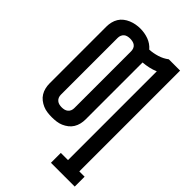

<svg xmlns="http://www.w3.org/2000/svg" viewBox="-276 -846 1153 1153"><g transform="rotate(45 300.0 -270.0)"><path d="M393 205V121H454V-633Q431 -623 406 -617.5Q381 -612 356 -610Q356 -610 356 -609.5Q356 -609 356 -609V-126Q356 -107 351.5 -88Q347 -69 337 -52.5Q327 -36 311.5 -24Q296 -12 278.5 -4.5Q261 3 241.5 5.5Q222 8 203 8Q184 8 164.5 5.5Q145 3 127.5 -4.5Q110 -12 94.5 -24Q79 -36 69 -52.5Q59 -69 54.5 -88Q50 -107 50 -126V-609Q50 -628 54.5 -647Q59 -666 69 -682.5Q79 -699 94.5 -711Q110 -723 128 -730.5Q146 -738 165 -741.5Q184 -745 203 -745Q221 -745 238.5 -742Q256 -739 272.5 -733Q289 -727 303.5 -717Q318 -707 330 -693Q363 -695 395.5 -705Q428 -715 454 -735H550V121H595V205ZM203 -76Q214 -76 224.5 -78.5Q235 -81 243.5 -88Q252 -95 256 -105Q260 -115 260 -126V-609Q260 -620 256 -630.5Q252 -641 243.5 -647.5Q235 -654 224 -656.5Q213 -659 202 -659Q192 -659 181 -656.5Q170 -654 162 -647Q154 -640 150 -630Q146 -620 146 -609V-126Q146 -115 150 -105Q154 -95 162.5 -88Q171 -81 181.5 -78.5Q192 -76 203 -76Z"/></g></svg>

Font: Iosevka Slab Medium Extended
Style: Regular
Weight: 500
Width: 7
Monospace: yes
Designer: Belleve Invis
Foundry: Belleve Invis
Version: Version 11.1.1; ttfautohint (v1.8.3)